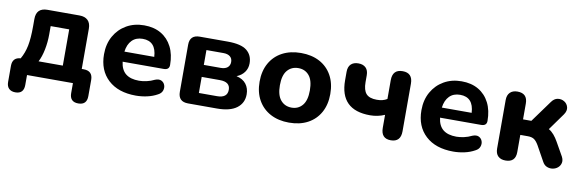

<svg xmlns="http://www.w3.org/2000/svg" viewBox="-47 -875 4196 1388"><g transform="rotate(10 2050.5 -181.5)"><path d="M216 -112H394V-378H258V-317Q258 -260 247 -205Q236 -150 216 -112ZM89 138Q59 138 42 121.5Q25 105 25 73V-45Q25 -107 85 -111Q111 -156 122 -211Q133 -266 133 -354V-408Q133 -490 215 -490H450Q490 -490 511.5 -469Q533 -448 533 -408V-112H547Q614 -112 614 -45V73Q614 138 551 138Q488 138 488 73V0H151V73Q151 138 89 138Z M951 10Q821 10 747 -58.5Q673 -127 673 -245Q673 -321 705.5 -378.5Q738 -436 794.5 -468.5Q851 -501 924 -501Q996 -501 1048 -470.5Q1100 -440 1128.5 -384Q1157 -328 1157 -251Q1157 -215 1116 -215H815Q822 -156 857 -128Q892 -100 955 -100Q980 -100 1010 -106.5Q1040 -113 1068 -127Q1096 -138 1114.5 -129Q1133 -120 1140 -100.5Q1147 -81 1139.5 -60Q1132 -39 1108 -27Q1074 -8 1033 1Q992 10 951 10ZM815 -289H1034Q1028 -403 930 -403Q881 -403 851.5 -373Q822 -343 815 -289Z M1397 -88H1530Q1606 -88 1606 -148Q1606 -206 1530 -206H1397ZM1397 -294H1522Q1553 -294 1570.5 -308.5Q1588 -323 1588 -349Q1588 -375 1570.5 -389Q1553 -403 1522 -403H1397ZM1333 0Q1260 0 1260 -73V-418Q1260 -490 1333 -490H1538Q1637 -490 1679 -456Q1721 -422 1721 -362Q1721 -325 1700.5 -297Q1680 -269 1644 -255Q1692 -244 1715.5 -213Q1739 -182 1739 -138Q1739 -74 1690 -37Q1641 0 1546 0Z M2075 10Q1997 10 1938.5 -21Q1880 -52 1847.5 -109.5Q1815 -167 1815 -245Q1815 -324 1847.5 -381.5Q1880 -439 1938.5 -470Q1997 -501 2075 -501Q2154 -501 2212 -470Q2270 -439 2302 -381.5Q2334 -324 2334 -245Q2334 -167 2302 -109.5Q2270 -52 2212 -21Q2154 10 2075 10ZM2075 -100Q2124 -100 2154 -136Q2184 -172 2184 -245Q2184 -319 2154 -354.5Q2124 -390 2075 -390Q2025 -390 1994.5 -354.5Q1964 -319 1964 -245Q1964 -172 1994.5 -136Q2025 -100 2075 -100Z M2822 8Q2750 8 2750 -71V-166Q2699 -144 2643 -144Q2422 -144 2422 -362V-424Q2422 -461 2441.5 -480Q2461 -499 2496 -499Q2531 -499 2550.5 -480Q2570 -461 2570 -424V-374Q2570 -316 2593.5 -289.5Q2617 -263 2672 -263Q2694 -263 2712.5 -267.5Q2731 -272 2747 -282V-420Q2747 -499 2821 -499Q2895 -499 2895 -420V-71Q2895 8 2822 8Z M3281 10Q3151 10 3077 -58.5Q3003 -127 3003 -245Q3003 -321 3035.5 -378.5Q3068 -436 3124.5 -468.5Q3181 -501 3254 -501Q3326 -501 3378 -470.5Q3430 -440 3458.5 -384Q3487 -328 3487 -251Q3487 -215 3446 -215H3145Q3152 -156 3187 -128Q3222 -100 3285 -100Q3310 -100 3340 -106.5Q3370 -113 3398 -127Q3426 -138 3444.5 -129Q3463 -120 3470 -100.5Q3477 -81 3469.5 -60Q3462 -39 3438 -27Q3404 -8 3363 1Q3322 10 3281 10ZM3145 -289H3364Q3358 -403 3260 -403Q3211 -403 3181.5 -373Q3152 -343 3145 -289Z M3664 8Q3629 8 3609.5 -11Q3590 -30 3590 -67V-423Q3590 -459 3609.5 -478.5Q3629 -498 3664 -498Q3738 -498 3738 -423V-307H3799L3913 -464Q3933 -493 3959.5 -497Q3986 -501 4008 -487.5Q4030 -474 4036.5 -448.5Q4043 -423 4023 -394L3934 -270Q3955 -258 3972.5 -237.5Q3990 -217 4005 -190L4061 -91Q4074 -66 4069 -45Q4064 -24 4048 -10.5Q4032 3 4010.5 6.5Q3989 10 3968 1.5Q3947 -7 3934 -32L3873 -142Q3856 -171 3839 -182Q3822 -193 3793 -193H3738V-67Q3738 8 3664 8Z"/></g></svg>

Font: Chiron GoRound TC
Style: Bold
Weight: 700
Designer: Ryoko NISHIZUKA 西塚涼子 (kana, bopomofo & ideographs); Paul D. Hunt (Latin, Greek & Cyrillic); Sandoll Communications 산돌커뮤니
Foundry: Adobe
Version: Version 1.000;hotconv 1.1.1;makeotfexe 2.6.0